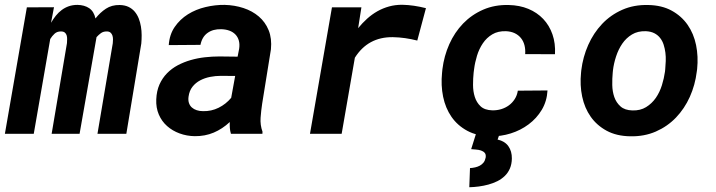

<svg xmlns="http://www.w3.org/2000/svg" viewBox="-36 -559 2990 802"><path d="M189.5 -528.8 177.2 -463.9Q186.5 -480 197.5 -493.7Q208.5 -507.3 221.9 -517.3Q235.4 -527.3 251.7 -533Q268.1 -538.6 287.6 -538.6Q316.9 -538.1 336.7 -524.7Q356.4 -511.2 362.8 -481.9Q382.3 -506.8 406.5 -522.7Q430.7 -538.6 463.9 -538.1Q485.4 -537.6 500.7 -530.3Q516.1 -522.9 526.6 -510.5Q537.1 -498 543.5 -481.9Q549.8 -465.8 552.7 -448Q555.7 -430.2 555.7 -411.9Q555.7 -393.6 554.2 -377L491.7 0H371.1L435.1 -378.4Q436 -386.2 436 -394.8Q436 -403.3 433.6 -410.6Q431.2 -418 425.5 -422.9Q419.9 -427.7 409.7 -427.7Q395.5 -427.7 385.7 -420.7Q376 -413.6 367.2 -403.8L296.4 0H179.7L243.7 -378.9Q244.1 -386.7 244.4 -395.5Q244.6 -404.3 242.4 -411.4Q240.2 -418.5 234.6 -423.1Q229 -427.7 218.3 -427.7Q202.1 -427.7 191.9 -418.2Q181.6 -408.7 173.8 -396L105 0H-15.6L76.2 -528.3Z M928.7 0Q924.8 -12.7 924.1 -24.7Q923.3 -36.6 923.8 -49.3Q893.1 -20.5 856.7 -5.1Q820.3 10.3 777.3 9.8Q744.1 9.3 714.1 -1.7Q684.1 -12.7 661.9 -32.5Q639.6 -52.2 627.4 -80.6Q615.2 -108.9 616.7 -144Q618.2 -179.2 630.1 -206.1Q642.1 -232.9 661.6 -252.9Q681.2 -272.9 706.5 -286.4Q731.9 -299.8 760.7 -308.1Q789.6 -316.4 820.1 -319.8Q850.6 -323.2 880.4 -323.2L956.5 -322.3L962.9 -355Q965.8 -374 961.7 -389.2Q957.5 -404.3 947.5 -414.8Q937.5 -425.3 922.4 -430.9Q907.2 -436.5 888.2 -437Q854 -438 831.1 -421.6Q808.1 -405.3 801.3 -371.6L668.9 -370.6Q671.9 -414.6 693.8 -446.5Q715.8 -478.5 749 -499.3Q782.2 -520 822.5 -529.5Q862.8 -539.1 902.3 -538.6Q943.8 -537.6 981 -525.4Q1018.1 -513.2 1045.2 -490Q1072.3 -466.8 1086.2 -432.6Q1100.1 -398.4 1095.7 -353L1059.1 -126Q1054.7 -97.2 1052.5 -67.1Q1050.3 -37.1 1060.5 -8.8L1060.1 0ZM812 -94.7Q846.7 -93.8 877.2 -108.9Q907.7 -124 929.7 -150.4L946.3 -241.7L886.2 -242.2Q864.3 -242.2 841.8 -237.8Q819.3 -233.4 800.3 -223.4Q781.2 -213.4 768.1 -196.8Q754.9 -180.2 751.5 -154.8Q749.5 -139.6 753.4 -128.4Q757.3 -117.2 765.6 -109.9Q773.9 -102.5 785.9 -98.6Q797.9 -94.7 812 -94.7Z M1643.6 -539.1Q1668.9 -538.6 1693.6 -534.9Q1718.3 -531.2 1743.2 -524.9L1707 -389.6Q1681.6 -396 1656.2 -399.7Q1630.9 -403.3 1604.5 -403.8Q1501 -404.8 1446.3 -317.9L1391.1 0H1258.8L1350.6 -528.3H1473.6L1460 -441.4Q1477.5 -462.9 1497.6 -481Q1517.6 -499 1540.5 -512Q1563.5 -524.9 1589.1 -532Q1614.7 -539.1 1643.6 -539.1Z M2020 -98.1Q2039.6 -97.7 2057.4 -103Q2075.2 -108.4 2089.6 -118.9Q2104 -129.4 2114 -145Q2124 -160.6 2127 -180.2L2251 -181.2Q2248.5 -136.2 2227.1 -100.3Q2205.6 -64.5 2172.1 -39.6Q2138.7 -14.6 2097.4 -1.7Q2056.2 11.2 2013.7 10.3Q1956.5 9.3 1915.8 -12.7Q1875 -34.7 1849.9 -71Q1824.7 -107.4 1814.9 -155Q1805.2 -202.6 1810.5 -254.9L1812 -270Q1818.8 -325.2 1840.8 -374.5Q1862.8 -423.8 1898.4 -460.7Q1934.1 -497.6 1982.2 -518.6Q2030.3 -539.6 2088.9 -538.1Q2134.3 -537.1 2170.9 -522Q2207.5 -506.8 2233.2 -479.7Q2258.8 -452.6 2271.7 -415.3Q2284.7 -377.9 2282.2 -332.5L2157.7 -333Q2159.2 -352.5 2154.8 -369.9Q2150.4 -387.2 2140.1 -399.9Q2129.9 -412.6 2114.3 -420.2Q2098.6 -427.7 2077.6 -428.7Q2043.9 -429.7 2020.3 -415.5Q1996.6 -401.4 1981 -378.2Q1965.3 -355 1956.5 -326.4Q1947.8 -297.9 1944.3 -270L1942.4 -255.4Q1939.9 -231.9 1939.9 -204.6Q1939.9 -177.2 1947.3 -154.1Q1954.6 -130.9 1971.4 -115Q1988.3 -99.1 2020 -98.1ZM2052.7 -4.9 2042.5 23.9Q2072.8 30.8 2087.6 51.8Q2102.5 72.8 2102.1 103.5Q2101.6 127 2093.8 145Q2085.9 163.1 2072.5 176Q2059.1 189 2041.5 197.8Q2023.9 206.5 2004.2 211.9Q1984.4 217.3 1963.9 220Q1943.4 222.7 1924.3 223.1L1927.2 143.1Q1938 142.6 1948.7 140.1Q1959.5 137.7 1968.5 132.8Q1977.5 127.9 1983.9 119.9Q1990.2 111.8 1992.7 99.1Q1994.6 86.4 1988.8 79.6Q1982.9 72.8 1973.1 69.6Q1963.4 66.4 1951.9 65.7Q1940.4 64.9 1932.1 64L1953.6 -4.4Z M2392.1 -265.6Q2398.9 -321.3 2421.1 -371.3Q2443.4 -421.4 2479 -459Q2514.6 -496.6 2563.2 -518.1Q2611.8 -539.6 2671.4 -538.1Q2728.5 -537.1 2769.5 -514.6Q2810.5 -492.2 2836.2 -455.3Q2861.8 -418.5 2871.6 -370.6Q2881.3 -322.8 2876 -270.5L2874.5 -259.8Q2867.7 -204.1 2845.5 -154.5Q2823.2 -105 2787.6 -67.9Q2752 -30.8 2703.4 -9.5Q2654.8 11.7 2595.7 10.3Q2539.1 9.3 2498 -12.9Q2457 -35.2 2431.4 -71.5Q2405.8 -107.9 2395.8 -155.5Q2385.7 -203.1 2391.1 -255.4ZM2523.4 -255.4Q2521 -231 2521.5 -203.9Q2522 -176.8 2530 -153.6Q2538.1 -130.4 2555.9 -114.5Q2573.7 -98.6 2605.5 -97.7Q2638.7 -96.7 2662.8 -111.6Q2687 -126.5 2703.4 -150.1Q2719.7 -173.8 2728.8 -202.9Q2737.8 -231.9 2741.7 -259.8L2742.7 -270Q2744.1 -286.1 2744.9 -304Q2745.6 -321.8 2743.4 -339.1Q2741.2 -356.4 2736.1 -372.3Q2731 -388.2 2721.4 -400.4Q2711.9 -412.6 2697.3 -420.2Q2682.6 -427.7 2661.6 -428.7Q2627.9 -429.7 2603.8 -415Q2579.6 -400.4 2563.2 -376.5Q2546.9 -352.5 2537.4 -323.2Q2527.8 -293.9 2524.4 -265.6Z"/></svg>

Font: Roboto Mono
Style: Bold Italic
Weight: 700
Designer: Google
Version: Version 2.000985; 2015; ttfautohint (v1.3)